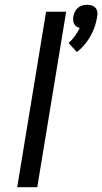

<svg xmlns="http://www.w3.org/2000/svg" viewBox="-20 -784 428 804"><path d="M302 -566 267 -604Q282 -617 293.5 -633Q305 -649 314 -667Q306 -669 300 -673Q294 -677 290.5 -684Q287 -691 286.5 -699Q286 -707 287 -715Q289 -725 293.5 -734.5Q298 -744 306 -751Q314 -758 324.5 -761Q335 -764 345 -764Q355 -764 364.5 -761Q374 -758 380 -751Q386 -744 387.5 -734.5Q389 -725 387 -715Q384 -694 377 -673.5Q370 -653 359.5 -634Q349 -615 334.5 -597.5Q320 -580 302 -566ZM52 0 173 -735H257L136 0Z"/></svg>

Font: Iosevka Aile
Style: Italic
Weight: 400
Italic angle: -9°
Designer: Belleve Invis
Foundry: Belleve Invis
Version: Version 28.0.1; ttfautohint (v1.8.4)